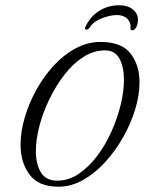

<svg xmlns="http://www.w3.org/2000/svg" viewBox="-20 -699 549 728"><path d="M202 9Q126 9 92 -37Q58 -83 58 -150Q58 -199 73.5 -252.5Q89 -306 117 -357Q145 -408 183 -449.5Q221 -491 266.5 -515.5Q312 -540 361 -540Q441 -540 475 -496Q509 -452 509 -387Q509 -338 492.5 -284Q476 -230 446.5 -178Q417 -126 378 -83.5Q339 -41 294 -16Q249 9 202 9ZM197 -14Q240 -14 278 -39.5Q316 -65 347.5 -106.5Q379 -148 402 -199Q425 -250 437.5 -301.5Q450 -353 450 -396Q450 -445 433 -476.5Q416 -508 378 -508Q335 -508 296 -483Q257 -458 224.5 -416Q192 -374 167.5 -323.5Q143 -273 129.5 -221.5Q116 -170 116 -126Q116 -77 135 -45.5Q154 -14 197 -14ZM482 -584Q480 -584 477 -585.5Q474 -587 475 -593Q477 -613 463 -627.5Q449 -642 423 -642Q400 -642 368.5 -630.5Q337 -619 323 -599Q318 -591 315 -589Q312 -587 308 -587Q300 -587 303 -595Q319 -633 353.5 -656Q388 -679 432 -679Q465 -679 484 -663Q503 -647 503 -626Q503 -607 496.5 -595.5Q490 -584 482 -584Z"/></svg>

Font: Birthstone
Style: Regular
Weight: 400
Designer: Robert E. Leuschke
Foundry: Robert E. Leuschke
Version: Version 1.013; ttfautohint (v1.8.3)